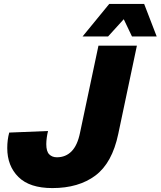

<svg xmlns="http://www.w3.org/2000/svg" viewBox="-20 -943 819 979"><path d="M247 16Q131 16 74 -40.5Q17 -97 17 -188Q17 -230 27 -267L225 -275Q221 -260 218.5 -241.5Q216 -223 216 -208Q216 -171 231 -156Q246 -141 270 -141Q315 -141 345 -171.5Q375 -202 388 -266L482 -710H678L583 -260Q552 -112 466.5 -48Q381 16 247 16ZM401 -757 537 -923H715L779 -757H653L611 -845L531 -757Z"/></svg>

Font: Geist Black
Style: Italic
Weight: 900
Italic angle: -12°
Designer: Basement.studio, Andrés Briganti, Mateo Zaragoza
Foundry: Basement.studio, Vercel, Andrés Briganti, Guido Ferreyra, Mateo Zaragoza
Version: Version 1.500; ttfautohint (v1.8.4.7-5d5b)